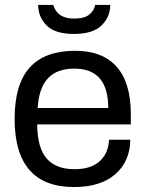

<svg xmlns="http://www.w3.org/2000/svg" viewBox="-20 -743 588 775"><path d="M278 -606Q202 -606 168 -640.5Q134 -675 134 -723H195Q211 -668 279 -668Q322 -668 341.5 -685Q361 -702 364 -723H425Q425 -675 390 -640.5Q355 -606 278 -606ZM279 12Q39 12 39 -263Q39 -403 100 -470.5Q161 -538 283 -538Q394 -538 451 -473.5Q508 -409 508 -283V-241H130Q131 -146 168.5 -103Q206 -60 281 -60Q347 -60 382.5 -92.5Q418 -125 420 -179H506Q505 -92 445.5 -40Q386 12 279 12ZM132 -307H417Q417 -466 280 -466Q210 -466 173.5 -427Q137 -388 132 -307Z"/></svg>

Font: Archivo
Style: Regular
Weight: 400
Designer: Hector Gatti
Foundry: Omnibus-Type
Version: Version 2.001